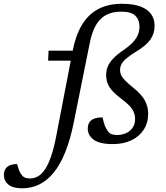

<svg xmlns="http://www.w3.org/2000/svg" viewBox="-188 -751 876 1014"><path d="M66 -430.5 68.5 -483.5H233L230.5 -430.5ZM201.5 -104Q183 -13 156.5 52.8Q130 118.5 95.5 160.8Q61 203 19.2 223.2Q-22.5 243.5 -71.5 243.5Q-119.5 243.5 -143.5 224Q-167.5 204.5 -167.5 173Q-167.5 146 -150.5 130.8Q-133.5 115.5 -98 115.5Q-92.5 134.5 -87 148.8Q-81.5 163 -73.5 173Q-65.5 183.5 -54.8 187.5Q-44 191.5 -29.5 191.5Q-8.5 191.5 11.2 181Q31 170.5 48.5 145.2Q66 120 81.2 76.5Q96.5 33 109 -32.5L195.5 -481.5Q211.5 -564.5 245 -620Q278.5 -675.5 331 -703.2Q383.5 -731 456 -731Q516 -731 554.2 -716.5Q592.5 -702 610.5 -675.8Q628.5 -649.5 628.5 -615.5Q628.5 -573.5 605.8 -541.5Q583 -509.5 531 -478.5Q497 -457.5 478.5 -441.5Q460 -425.5 453 -411Q446 -396.5 446 -380.5Q446 -368.5 451 -356.2Q456 -344 471 -327.8Q486 -311.5 516 -287.5Q560.5 -252 577.5 -219.5Q594.5 -187 594.5 -150.5Q594.5 -101.5 570.5 -65.2Q546.5 -29 504.5 -9.5Q462.5 10 408 10Q337 10 306.2 -13.8Q275.5 -37.5 275.5 -71Q275.5 -90.5 283.5 -103.8Q291.5 -117 308.5 -124Q325.5 -131 353.5 -131Q359.5 -104 365.5 -88.2Q371.5 -72.5 380.5 -60Q389.5 -47 401 -42.5Q412.5 -38 429 -38Q457 -38 478.8 -48.2Q500.5 -58.5 513 -77.5Q525.5 -96.5 525.5 -124Q525.5 -149 511.5 -172.2Q497.5 -195.5 451.5 -230.5Q405 -265.5 388.8 -293.2Q372.5 -321 372.5 -353Q372.5 -376.5 380.5 -397.8Q388.5 -419 408.2 -440.2Q428 -461.5 462 -485Q497 -509 515.5 -529.5Q534 -550 541.2 -569.5Q548.5 -589 548.5 -610Q548.5 -647 526.2 -668.2Q504 -689.5 453 -689.5Q405.5 -689.5 372.5 -672Q339.5 -654.5 318.8 -618.5Q298 -582.5 286.5 -526Z"/></svg>

Font: Newsreader 10pt
Style: Italic
Weight: 400
Italic angle: -17°
Version: Version 1.003